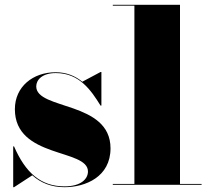

<svg xmlns="http://www.w3.org/2000/svg" viewBox="-20 -770 870 800"><path d="M38.5 10 114.5 -39.5C150.5 -7.5 194.5 10 249 10C336 10 440.5 -33 440.5 -152C440.5 -350 131 -311 131 -410C131 -437 155.5 -465.5 212.5 -465.5C310.5 -465.5 359 -394.5 399 -330H402.5V-470H399L323 -429.5C294 -453 258 -469 212 -469C117.5 -469 42 -409 42 -315C42 -109 346.5 -151.5 346.5 -55.5C346.5 -25 318 6.5 249 6.5C149 6.5 86 -51 38.5 -160H35V10Z M450 -3.5V0H820V-3.5H730V-750H450V-746.5H540V-3.5Z"/></svg>

Font: Bodoni* 48pt Fatface
Style: Regular
Weight: 900
Version: Version 2.3